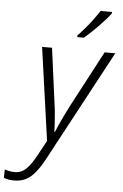

<svg xmlns="http://www.w3.org/2000/svg" viewBox="-164 -810 700 1095"><g transform="rotate(5 185.5 -262.0)"><path d="M-40 241Q-60 241 -73.5 238.5Q-87 236 -100 231L-99 183Q-87 187 -73 190Q-59 193 -41 193Q-4 193 23.5 166.5Q51 140 80 86L127 0L52 -532H109L150 -222Q155 -190 157.5 -158.5Q160 -127 162 -100Q164 -73 164 -55H167Q173 -70 184.5 -95.5Q196 -121 210 -150.5Q224 -180 237 -205L410 -532H471L131 102Q107 147 82 178.5Q57 210 27.5 225.5Q-2 241 -40 241ZM247 -615Q266 -634 289 -661Q312 -688 332.5 -716Q353 -744 367 -765H432V-757Q421 -742 403.5 -722Q386 -702 365.5 -681Q345 -660 324.5 -640.5Q304 -621 285 -605H247Z"/></g></svg>

Font: Noto Sans Display Light
Style: Italic
Weight: 300
Italic angle: -12°
Designer: Monotype Design Team
Foundry: Monotype Imaging Inc.
Version: Version 2.003